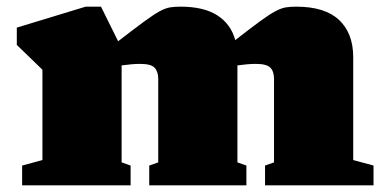

<svg xmlns="http://www.w3.org/2000/svg" viewBox="-20 -557 1168 577"><path d="M1041.5 -385V-76L1102.5 -59.5V0H776.5V-59.5L803.5 -69V-320.5Q803.5 -342.5 792.2 -353.8Q781 -365 749 -365Q725.5 -365 693.5 -360.5V-69L720.5 -59.5V0H428.5V-59.5L455.5 -69V-320.5Q455.5 -342 444.5 -353.5Q433.5 -365 401.5 -365Q377.5 -365 345.5 -360.5V-69L372.5 -59.5V0H46.5V-59.5L107.5 -76V-347.5L30.5 -422V-474L237.5 -537H283.5L335 -433Q383.5 -470.5 412.5 -491.8Q441.5 -513 459.2 -522.8Q477 -532.5 490.8 -534.8Q504.5 -537 522.5 -537Q592.5 -537 633.2 -510.8Q674 -484.5 687 -436.5Q734 -473 762 -493.5Q790 -514 807.5 -523.2Q825 -532.5 838.8 -534.8Q852.5 -537 870 -537Q956.5 -537 999 -497Q1041.5 -457 1041.5 -385Z"/></svg>

Font: Newsreader 6pt ExtraBold
Style: Regular
Weight: 800
Designer: Hugues Gentile
Foundry: Production Type
Version: Version 1.003; ttfautohint (v1.8.3)